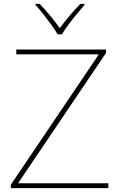

<svg xmlns="http://www.w3.org/2000/svg" viewBox="-20 -969 618 989"><path d="M538 0H36V-18L489 -689H64V-714H526V-696L73 -25H538ZM277 -792Q265 -813 245 -840.5Q225 -868 203.5 -895.5Q182 -923 163 -943V-949H184Q212 -921 239.5 -887Q267 -853 288 -824Q309 -853 337.5 -887Q366 -921 394 -949H415V-943Q397 -923 374.5 -895.5Q352 -868 331.5 -840.5Q311 -813 299 -792Z"/></svg>

Font: Noto Sans Khmer UI Thin
Style: Regular
Weight: 100
Designer: Danh Hong and the Monotype Design Team
Foundry: Monotype Imaging Inc.
Version: Version 2.002; ttfautohint (v1.8.4.7-5d5b)